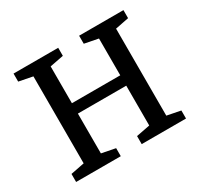

<svg xmlns="http://www.w3.org/2000/svg" viewBox="-139 -821 1033 994"><g transform="rotate(-30 378.0 -324.0)"><path d="M49 0V-48L131 -64V-584L49 -600V-648H316V-600L234 -584V-364H523V-584L441 -600V-648H706V-600L625 -584V-64L706 -48V0H441V-48L523 -64V-302H234V-64L316 -48V0Z"/></g></svg>

Font: Faustina Medium
Style: Regular
Weight: 500
Designer: Alfonso Garcia
Foundry: http://www.omnibus-type.com
Version: Version 1.200